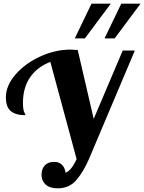

<svg xmlns="http://www.w3.org/2000/svg" viewBox="-20 -1020 785 1045"><path d="M228.5 -15.5C243.5 -1.8 265.3 5 294 5C336.7 5 370.8 -10.3 396.5 -41C422.2 -71.7 444.7 -109.3 464 -154L714 -745H648L490 -373L403 -748C385.7 -749.3 372.3 -750 363 -750C308.3 -750 253.7 -737.5 199 -712.5C144.3 -687.5 99.5 -654.8 64.5 -614.5C29.5 -574.2 12 -532.7 12 -490C12 -455.3 20.8 -430.5 38.5 -415.5C56.2 -400.5 83 -393 119 -393C119 -394.3 116.7 -399.8 112 -409.5C107.3 -419.2 105 -436.3 105 -461C105 -515.7 118 -561.8 144 -599.5C170 -637.2 206.7 -665 254 -683L397 -154C378.3 -112.7 358.3 -88 337 -80C334.3 -98.7 327.7 -113.2 317 -123.5C306.3 -133.8 292.3 -139 275 -139C253 -139 236 -132.7 224 -120C212 -107.3 206 -90 206 -68C206 -46.7 213.5 -29.2 228.5 -15.5ZM478 -1000 387 -811H442L583 -1000ZM640 -1000 549 -811H604L745 -1000Z"/></svg>

Font: DonutKreme
Style: Regular
Weight: 400
Designer: Impallari Type
Foundry: Impallari Type
Version: Version 2.100